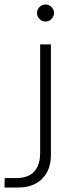

<svg xmlns="http://www.w3.org/2000/svg" viewBox="-98 -708 327 856"><path d="M-78 128 -77 86H-27Q28 86 54.5 57Q81 28 81 -26V-510H129V-17Q129 50 90 89Q51 128 -17 128ZM105 -612Q89 -612 78 -623.5Q67 -635 67 -650Q67 -665 78 -676.5Q89 -688 105 -688Q120 -688 131.5 -676.5Q143 -665 143 -650Q143 -635 131.5 -623.5Q120 -612 105 -612Z"/></svg>

Font: MuseoModerno ExtraLight
Style: Regular
Weight: 200
Designer: Pablo Cosgaya, Héctor Gatti, Marcela Romero, and the Authors of The MuseoModerno Project.
Foundry: Omnibus-Type Team
Version: Version 1.001